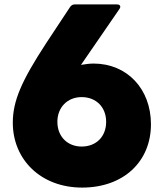

<svg xmlns="http://www.w3.org/2000/svg" viewBox="-20 -792 739 870"><path d="M352 58C539 58 664 -59 664 -229C664 -389 556 -504 404 -504C385 -504 366 -501 347 -498L521 -751C524 -755 525 -758 525 -761C525 -768 520 -772 510 -772H319C311 -772 304 -769 298 -761L189 -596C78 -426 38 -335 38 -236C38 -69 165 58 352 58ZM240 -240C240 -306 286 -352 350 -352C416 -352 461 -306 461 -240C461 -173 416 -128 350 -128C286 -128 240 -173 240 -240Z"/></svg>

Font: LINE Seed JP App_OTF ExtraBold
Style: Regular
Weight: 800
Designer: LINE & Fontrix & Fontworks
Version: Version 1.013